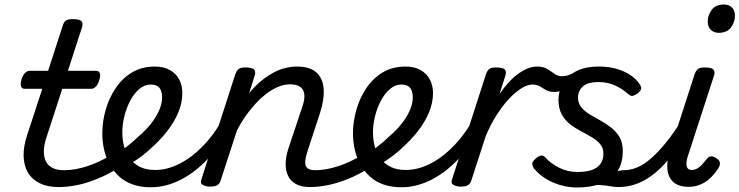

<svg xmlns="http://www.w3.org/2000/svg" viewBox="-20 -815 3289 854"><path d="M240 17Q191 17 156.5 0Q122 -17 104 -48Q86 -79 85 -121.5Q84 -164 101 -215L168 -420H89Q78 -420 74 -430Q70 -440 75 -460Q81 -480 91 -490Q101 -500 111 -500H194L258 -698Q264 -718 273.5 -724Q283 -730 303 -730Q334 -730 342.5 -720.5Q351 -711 344 -691L282 -500H408Q419 -500 423.5 -490.5Q428 -481 422 -460Q417 -441 407 -430.5Q397 -420 386 -420H257L187 -205Q175 -169 175 -141Q175 -113 185.5 -94.5Q196 -76 216 -67Q236 -58 264 -58Q278 -58 283.5 -46.5Q289 -35 287 -20.5Q285 -6 273 5.5Q261 17 240 17Z M243 17Q224 17 218 5.5Q212 -6 216.5 -20.5Q221 -35 234 -46.5Q247 -58 266 -58Q314 -58 369 -76Q424 -94 478 -128Q489 -136 499 -130.5Q509 -125 515 -113Q521 -101 520.5 -88.5Q520 -76 510 -70Q461 -39 413 -19.5Q365 0 322 8.5Q279 17 243 17Z M477 -121Q511 -138 541.5 -161Q572 -184 597 -209Q627 -234 650.5 -263.5Q674 -293 687.5 -323.5Q701 -354 701 -382Q701 -410 689 -424.5Q677 -439 650 -439Q636 -439 629.5 -451Q623 -463 624.5 -479Q626 -495 637 -507Q648 -519 669 -519Q708 -519 735.5 -503.5Q763 -488 777 -461.5Q791 -435 791 -401Q791 -357 772.5 -313.5Q754 -270 722 -229.5Q690 -189 649 -153Q619 -125 582.5 -101Q546 -77 508 -57Z M651 18Q606 18 570.5 5.5Q535 -7 510 -30Q485 -53 468 -83.5Q451 -114 443 -149.5Q435 -185 435 -222Q435 -274 450 -326.5Q465 -379 494.5 -423Q524 -467 567.5 -493Q611 -519 669 -519Q680 -519 683.5 -507Q687 -495 683.5 -479Q680 -463 671.5 -451Q663 -439 651 -439Q623 -439 600 -419.5Q577 -400 560 -368.5Q543 -337 533.5 -299.5Q524 -262 524 -226Q524 -195 531.5 -165Q539 -135 556 -111.5Q573 -88 601 -73.5Q629 -59 670 -59Q726 -59 783 -89Q840 -119 892.5 -176Q945 -233 986 -315Q990 -323 1001.5 -322.5Q1013 -322 1021.5 -314.5Q1030 -307 1023 -291Q979 -192 918 -123Q857 -54 788.5 -18Q720 18 651 18Z M1359 17Q1321 17 1297 4Q1273 -9 1261.5 -32.5Q1250 -56 1250.5 -86.5Q1251 -117 1262 -152L1326 -344Q1336 -374 1333.5 -395.5Q1331 -417 1315.5 -428.5Q1300 -440 1270 -440Q1240 -440 1208.5 -425Q1177 -410 1146.5 -383Q1116 -356 1087 -318.5Q1058 -281 1034 -235L961 -11Q957 2 946.5 8.5Q936 15 913 15Q897 15 883 8Q869 1 876 -18L1026 -483Q1033 -503 1042.5 -509Q1052 -515 1071 -515Q1102 -515 1110.5 -505.5Q1119 -496 1112 -476L1088 -400Q1111 -429 1137 -451Q1163 -473 1190 -488.5Q1217 -504 1245 -511.5Q1273 -519 1301 -519Q1358 -519 1387 -493Q1416 -467 1419.5 -420Q1423 -373 1403 -311L1348 -143Q1332 -95 1340.5 -76.5Q1349 -58 1382 -58Q1396 -58 1402 -46.5Q1408 -35 1405.5 -20.5Q1403 -6 1391.5 5.5Q1380 17 1359 17Z M1359 17Q1340 17 1334 5.5Q1328 -6 1332.5 -20.5Q1337 -35 1350 -46.5Q1363 -58 1382 -58Q1430 -58 1485 -76Q1540 -94 1594 -128Q1605 -136 1615 -130.5Q1625 -125 1631 -113Q1637 -101 1636.5 -88.5Q1636 -76 1626 -70Q1577 -39 1529 -19.5Q1481 0 1438 8.5Q1395 17 1359 17Z M1592 -121Q1626 -138 1656.5 -161Q1687 -184 1712 -209Q1742 -234 1765.5 -263.5Q1789 -293 1802.5 -323.5Q1816 -354 1816 -382Q1816 -410 1804 -424.5Q1792 -439 1765 -439Q1751 -439 1744.5 -451Q1738 -463 1739.5 -479Q1741 -495 1752 -507Q1763 -519 1784 -519Q1823 -519 1850.5 -503.5Q1878 -488 1892 -461.5Q1906 -435 1906 -401Q1906 -357 1887.5 -313.5Q1869 -270 1837 -229.5Q1805 -189 1764 -153Q1734 -125 1697.5 -101Q1661 -77 1623 -57Z M1766 18Q1721 18 1685.5 5.5Q1650 -7 1625 -30Q1600 -53 1583 -83.5Q1566 -114 1558 -149.5Q1550 -185 1550 -222Q1550 -274 1565 -326.5Q1580 -379 1609.5 -423Q1639 -467 1682.5 -493Q1726 -519 1784 -519Q1795 -519 1798.5 -507Q1802 -495 1798.5 -479Q1795 -463 1786.5 -451Q1778 -439 1766 -439Q1738 -439 1715 -419.5Q1692 -400 1675 -368.5Q1658 -337 1648.5 -299.5Q1639 -262 1639 -226Q1639 -195 1646.5 -165Q1654 -135 1671 -111.5Q1688 -88 1716 -73.5Q1744 -59 1785 -59Q1841 -59 1898 -89Q1955 -119 2007.5 -176Q2060 -233 2101 -315Q2105 -323 2116.5 -322.5Q2128 -322 2136.5 -314.5Q2145 -307 2138 -291Q2094 -192 2033 -123Q1972 -54 1903.5 -18Q1835 18 1766 18Z M2028 15Q2012 15 1998 8Q1984 1 1991 -18L2141 -483Q2148 -503 2157.5 -509Q2167 -515 2186 -515Q2217 -515 2225.5 -505.5Q2234 -496 2227 -476L2202 -397Q2222 -426 2243 -449Q2264 -472 2286 -487.5Q2308 -503 2328.5 -511Q2349 -519 2369 -519Q2388 -519 2395 -507Q2402 -495 2398 -479Q2394 -463 2381 -451Q2368 -439 2348 -439Q2327 -439 2300.5 -423Q2274 -407 2245.5 -377Q2217 -347 2190 -305Q2163 -263 2141 -211L2076 -11Q2072 2 2061.5 8.5Q2051 15 2028 15Z M2447 -406Q2423 -406 2408.5 -414.5Q2394 -423 2381 -431Q2368 -439 2347 -439Q2328 -439 2322.5 -451Q2317 -463 2321 -479Q2325 -495 2338 -507Q2351 -519 2370 -519Q2396 -519 2413.5 -508.5Q2431 -498 2446 -487Q2461 -476 2480 -476Q2496 -476 2510.5 -481.5Q2525 -487 2547 -498Q2561 -505 2570.5 -498.5Q2580 -492 2580.5 -480Q2581 -468 2568 -458Q2548 -443 2525 -431Q2502 -419 2481.5 -412.5Q2461 -406 2447 -406Z M2618 -17Q2647 -29 2673.5 -38.5Q2700 -48 2721.5 -53Q2743 -58 2757 -58Q2766 -58 2768 -46.5Q2770 -35 2766 -20.5Q2762 -6 2753.5 5.5Q2745 17 2733 17Q2713 17 2692 13Q2671 9 2645.5 8Q2620 7 2586 13ZM2548 19Q2507 19 2469.5 7.5Q2432 -4 2402.5 -23.5Q2373 -43 2354 -67Q2348 -76 2347.5 -86Q2347 -96 2362 -109Q2375 -121 2386 -123Q2397 -125 2407 -113Q2430 -88 2467 -69Q2504 -50 2549 -50Q2587 -50 2612.5 -59Q2638 -68 2651 -86.5Q2664 -105 2664 -131Q2664 -157 2649.5 -174Q2635 -191 2612.5 -204.5Q2590 -218 2564 -231.5Q2538 -245 2515.5 -262.5Q2493 -280 2478.5 -306.5Q2464 -333 2464 -372Q2464 -409 2482.5 -442.5Q2501 -476 2541.5 -497.5Q2582 -519 2644 -519Q2689 -519 2725 -508Q2761 -497 2785.5 -480Q2810 -463 2822 -445Q2832 -432 2832 -422.5Q2832 -413 2818 -401Q2806 -392 2796 -389Q2786 -386 2775 -396Q2751 -418 2718 -434Q2685 -450 2642 -450Q2593 -450 2572 -430Q2551 -410 2551 -381Q2551 -356 2565.5 -338Q2580 -320 2602.5 -306.5Q2625 -293 2650.5 -279Q2676 -265 2698.5 -247.5Q2721 -230 2735.5 -205.5Q2750 -181 2750 -143Q2750 -85 2723 -49Q2696 -13 2650 3Q2604 19 2548 19Z M2732 17Q2718 17 2711.5 5.5Q2705 -6 2707.5 -20.5Q2710 -35 2722 -46.5Q2734 -58 2755 -58Q2785 -58 2815.5 -71Q2846 -84 2877 -111.5Q2908 -139 2941.5 -180Q2975 -221 3010 -277Q3019 -290 3031 -289Q3043 -288 3049.5 -278.5Q3056 -269 3050 -257Q3014 -187 2976 -135Q2938 -83 2898.5 -49.5Q2859 -16 2817.5 0.5Q2776 17 2732 17Z M3043 16Q2979 16 2957.5 -28.5Q2936 -73 2962 -152L3069 -483Q3076 -503 3085.5 -509Q3095 -515 3114 -515Q3145 -515 3153.5 -505.5Q3162 -496 3155 -476L3039 -119Q3030 -90 3034.5 -74.5Q3039 -59 3057 -59Q3070 -59 3082 -66Q3094 -73 3104 -84.5Q3114 -96 3123 -107Q3129 -116 3139.5 -119Q3150 -122 3165 -112Q3181 -102 3182 -91.5Q3183 -81 3177 -70Q3164 -48 3144.5 -28Q3125 -8 3099.5 4Q3074 16 3043 16ZM3176 -669Q3156 -669 3142 -682Q3128 -695 3128 -720Q3128 -747 3145.5 -771Q3163 -795 3200 -795Q3221 -795 3235 -782.5Q3249 -770 3249 -744Q3249 -717 3231.5 -693Q3214 -669 3176 -669Z"/></svg>

Font: Playwrite DK Loopet
Style: Regular
Weight: 400
Designer: Veronika Burian, José Scaglione
Foundry: TypeTogether
Version: Version 1.002